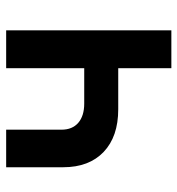

<svg xmlns="http://www.w3.org/2000/svg" viewBox="4 -594 590 639"><g transform="rotate(90 299.5 -275.0)"><path d="M207.5 -549.8V-373H344.2Q435.1 -373 486.1 -324.5Q537.1 -275.9 537.1 -189.9V0H412.1V-184.1Q412.1 -220.2 389.2 -240Q366.2 -259.8 325.2 -259.8H207.5V0H81.5V-549.8Z"/></g></svg>

Font: UDEV Gothic 35
Style: Bold
Weight: 700
Version: v2.1.0; ttfautohint (v1.8.4.7-5d5b-dirty) -l 6 -r 45 -G 200 